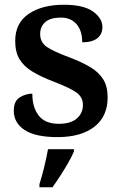

<svg xmlns="http://www.w3.org/2000/svg" viewBox="-20 -567 509 808"><path d="M222 10Q129 10 83.5 -20Q38 -50 38 -101Q38 -142 63.5 -157.5Q89 -173 116 -173Q116 -115 143 -80.5Q170 -46 227 -46Q278 -46 303.5 -68.5Q329 -91 329 -125Q329 -158 302 -177.5Q275 -197 207 -223Q152 -244 116 -266Q80 -288 62 -318Q44 -348 44 -395Q44 -470 100.5 -508.5Q157 -547 249 -547Q332 -547 371.5 -518.5Q411 -490 411 -453Q411 -423 389.5 -406Q368 -389 326 -389Q326 -438 302 -465.5Q278 -493 236 -493Q192 -493 170.5 -474Q149 -455 149 -424Q149 -389 176.5 -370Q204 -351 271 -326Q324 -306 360 -284.5Q396 -263 414.5 -233Q433 -203 433 -157Q433 -77 377 -33.5Q321 10 222 10ZM146 208Q156 177 166 136Q176 95 182 61H291V71Q282 92 266.5 119Q251 146 233.5 173Q216 200 201 221H146Z"/></svg>

Font: Noto Serif Telugu SemiBold
Style: Regular
Weight: 600
Designer: Jelle Bosma - Monotype Design Team
Foundry: Monotype Imaging Inc.
Version: Version 2.005; ttfautohint (v1.8.4.7-5d5b)